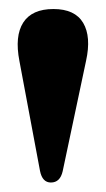

<svg xmlns="http://www.w3.org/2000/svg" viewBox="-20 -812 229 415"><path d="M90 -417.5Q71.5 -417.5 66.5 -442.5L22 -680Q11.5 -734 30.2 -763.2Q49 -792.5 95.5 -792.5Q142 -792.5 159.8 -762.5Q177.5 -732.5 166 -680.5L115.5 -442Q110 -417.5 90 -417.5Z"/></svg>

Font: Fraunces 72pt S000
Style: Bold
Weight: 700
Version: Version 1.000; ttfautohint (v1.8.3)